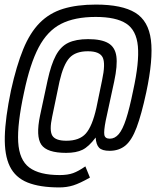

<svg xmlns="http://www.w3.org/2000/svg" viewBox="-20 -819 682 839"><path d="M239 0Q154 0 100.5 -21.5Q47 -43 23 -92Q-1 -141 1 -222.5Q3 -304 28 -424Q52 -532 81.5 -604Q111 -676 153.5 -719Q196 -762 256 -780.5Q316 -799 399 -799Q513 -799 571 -763.5Q629 -728 639.5 -644Q650 -560 619 -415Q598 -318 577 -262Q556 -206 528 -183Q500 -160 459 -160Q426 -160 413 -173.5Q400 -187 398 -218Q368 -178 340.5 -164.5Q313 -151 269 -151Q185 -151 160.5 -187Q136 -223 155 -314L188 -468Q203 -537 224 -576.5Q245 -616 278.5 -632Q312 -648 365 -648Q423 -648 453 -630.5Q483 -613 488.5 -573Q494 -533 479 -463L442 -292Q433 -246 436 -229.5Q439 -213 460 -213Q482 -213 499 -233Q516 -253 531 -299Q546 -345 562 -424Q589 -547 582.5 -617Q576 -687 531.5 -716Q487 -745 398 -745Q306 -745 246.5 -714.5Q187 -684 149 -612Q111 -540 85 -415Q55 -277 59.5 -198.5Q64 -120 108 -87Q152 -54 241 -54Q276 -54 299.5 -62.5Q323 -71 353 -92L373 -43Q329 -18 300.5 -9Q272 0 239 0ZM270 -204Q327 -204 355 -235.5Q383 -267 401 -347L426 -468Q442 -542 428.5 -568.5Q415 -595 364 -595Q310 -595 283.5 -566Q257 -537 240 -463L208 -309Q195 -249 208.5 -226.5Q222 -204 270 -204Z"/></svg>

Font: Victor Mono Thin ExtraLight
Style: Italic
Weight: 250
Italic angle: -12°
Monospace: yes
Version: Version 1.561;gftools[0.9.30]